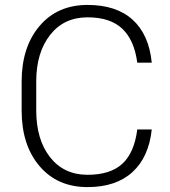

<svg xmlns="http://www.w3.org/2000/svg" viewBox="-20 -741 684 771"><path d="M589.4 -221.2Q577.6 -109.9 511.7 -49.8Q445.8 10.3 331.5 10.3Q210.4 10.3 138.7 -74Q66.9 -158.2 66.9 -297.4V-413.1Q66.9 -551.8 138.7 -636.5Q210.4 -721.2 331.5 -721.2Q446.8 -721.2 512.5 -661.9Q578.1 -602.5 589.4 -489.3H531.2Q519.5 -579.6 471.2 -625.5Q422.9 -671.4 331.5 -671.4Q236.3 -671.4 180.9 -600.3Q125.5 -529.3 125.5 -414.1V-297.4Q125.5 -180.7 180.9 -109.9Q236.3 -39.1 331.5 -39.1Q423.3 -39.1 471.4 -83.5Q519.5 -127.9 531.2 -221.2Z"/></svg>

Font: Roboto Web
Style: Light
Weight: 300
Designer: Google
Version: Version 1.200310; 2013